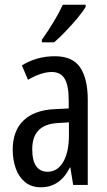

<svg xmlns="http://www.w3.org/2000/svg" viewBox="-20 -786 456 816"><path d="M213 -547Q289 -547 321 -499Q353 -451 353 -362V0H291L279 -74H277Q235 10 154 10Q113 10 86 -12.5Q59 -35 46.5 -71.5Q34 -108 34 -150Q34 -230 80 -274Q126 -318 211 -322L272 -325V-360Q272 -422 255 -451Q238 -480 200 -480Q156 -480 99 -447L73 -508Q136 -547 213 -547ZM225 -263Q117 -257 117 -152Q117 -103 134 -79.5Q151 -56 182 -56Q224 -56 248.5 -97.5Q273 -139 273 -212V-266ZM344 -757Q332 -736 308 -707.5Q284 -679 257.5 -651.5Q231 -624 210 -606H158V-617Q216 -699 247 -766H344Z"/></svg>

Font: Noto Sans Gurmukhi ExtraCondensed
Style: Regular
Weight: 400
Width: 2
Designer: Jelle Bosma - Monotype Design Team
Foundry: Monotype Imaging Inc.
Version: Version 2.004; ttfautohint (v1.8.4.7-5d5b)